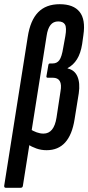

<svg xmlns="http://www.w3.org/2000/svg" viewBox="-38 -709 420 914"><path d="M-10 185Q-19 185 -18 175L94 -533Q106 -612 143.5 -650.5Q181 -689 246 -689Q312 -689 341 -652.5Q370 -616 359 -542L353 -499Q346 -455 328.5 -427Q311 -399 284 -385V-383Q317 -376 330.5 -345Q344 -314 337 -265L317 -141Q294 6 184 6Q158 6 135.5 -2Q113 -10 94 -22L106 -94Q120 -85 136.5 -79Q153 -73 169 -73Q194 -73 209.5 -92Q225 -111 231 -149L250 -274Q262 -339 213 -339H189Q182 -339 183 -346L192 -398Q193 -407 200 -407H213Q233 -407 244.5 -422.5Q256 -438 263 -482L273 -537Q280 -577 271.5 -592Q263 -607 239 -607Q216 -607 202.5 -590Q189 -573 184 -539L71 175Q70 185 60 185Z"/></svg>

Font: Sofia Sans Extra Condensed SemiBold
Style: Italic
Weight: 600
Italic angle: -9°
Designer: Botio Nikoltchev, Ani Petrova
Foundry: lettersoup
Version: Version 4.101